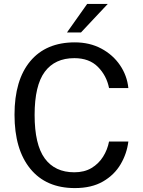

<svg xmlns="http://www.w3.org/2000/svg" viewBox="-20 -949 728 979"><path d="M361.5 -733Q437.5 -733 496.8 -701.2Q556 -669.5 592 -616.5Q628 -563.5 634.5 -500H536Q523.5 -563.5 479.2 -608Q435 -652.5 359 -652.5Q260 -652.5 208.2 -582.8Q156.5 -513 156.5 -363Q156.5 -212 208.2 -141.2Q260 -70.5 359 -70.5Q410 -70.5 446.5 -92.2Q483 -114 505.5 -149.8Q528 -185.5 536 -227.5H634.5Q627 -166 595.2 -111.8Q563.5 -57.5 505.5 -23.8Q447.5 10 361.5 10Q215 10 134.5 -88.5Q54 -187 54 -364Q54 -540.5 134.2 -636.8Q214.5 -733 361.5 -733ZM424.5 -929H529.5L393 -783.5H321.5Z"/></svg>

Font: Public Sans
Style: Regular
Weight: 400
Designer: The Public Sans project authors (U.S. Web Design System). Libre Franklin designed by Pablo Impallari and Rodrigo Fuenzal
Version: Version 1.008; ttfautohint (v1.8.1) -l 8 -r 50 -G 200 -x 14 